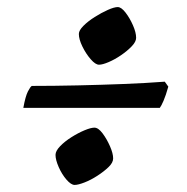

<svg xmlns="http://www.w3.org/2000/svg" viewBox="-20 -548 528 543"><path d="M260 -365Q250 -365 236.5 -380.5Q223 -396 213 -416.5Q203 -437 203 -452Q203 -462 216 -475Q229 -488 248 -500Q267 -512 285 -520Q303 -528 313 -528Q323 -528 335 -512.5Q347 -497 356 -476.5Q365 -456 365 -441Q365 -430 352.5 -417Q340 -404 322.5 -392Q305 -380 287.5 -372.5Q270 -365 260 -365ZM46 -243Q52 -276 59 -289.5Q66 -303 70 -305Q132 -305 199.5 -306.5Q267 -308 330.5 -310.5Q394 -313 446 -317L456 -303Q449 -278 442.5 -263Q436 -248 432 -243ZM191 -25Q181 -25 168 -40Q155 -55 146 -75.5Q137 -96 137 -110Q137 -121 150 -134.5Q163 -148 182 -160Q201 -172 219 -179.5Q237 -187 247 -187Q258 -187 270 -171Q282 -155 291 -134.5Q300 -114 300 -100Q300 -88 287 -75.5Q274 -63 255.5 -51Q237 -39 219 -32Q201 -25 191 -25Z"/></svg>

Font: Texturina
Style: Bold Italic
Weight: 700
Italic angle: -11°
Designer: Guillermo Torres Carreño
Foundry: Omnibus-Type
Version: Version 1.002; ttfautohint (v1.8.3)